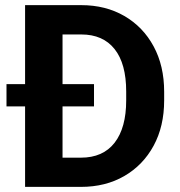

<svg xmlns="http://www.w3.org/2000/svg" viewBox="-20 -731 705 751"><path d="M296.4 0H78.1V-314.9H5.4V-401.9H78.1V-710.9H297.9Q393.1 -710.9 466.3 -668.5Q539.6 -626 580.8 -549.8Q622.1 -473.6 622.1 -372.1V-338.4Q622.1 -236.8 580.8 -160.9Q539.6 -85 466.3 -42.5Q393.1 0 296.4 0ZM347.7 -401.9V-314.9H224.6V-114.3H296.4Q382.8 -114.3 428.2 -172.6Q473.6 -231 473.6 -338.4V-373Q473.6 -481.9 428.2 -539.1Q382.8 -596.2 297.9 -596.2H224.6V-401.9Z"/></svg>

Font: Vazirmatn RD
Style: Bold
Weight: 700
Designer: Saber Rastikerdar
Foundry: Saber Rastikerdar
Version: Version 32.102